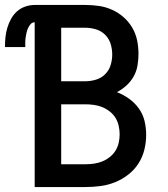

<svg xmlns="http://www.w3.org/2000/svg" viewBox="-57 -755 677 775"><path d="M83 0V-665Q73 -665 66.5 -657.5Q60 -650 56 -641Q52 -632 50 -622.5Q48 -613 46.5 -603.5Q45 -594 45 -584.5Q45 -575 45 -565H-37Q-37 -585 -35 -604.5Q-33 -624 -27.5 -642.5Q-22 -661 -12.5 -678.5Q-3 -696 11.5 -709Q26 -722 45 -728.5Q64 -735 83 -735H288Q315 -735 342.5 -731Q370 -727 395.5 -715.5Q421 -704 442 -685.5Q463 -667 477 -643Q491 -619 496.5 -592Q502 -565 502 -537Q502 -514 498 -490.5Q494 -467 482.5 -446.5Q471 -426 453.5 -410Q436 -394 415 -383Q441 -373 464 -356.5Q487 -340 503.5 -317Q520 -294 526.5 -266.5Q533 -239 533 -211Q533 -180 525.5 -150Q518 -120 501.5 -94.5Q485 -69 460.5 -50Q436 -31 407.5 -19.5Q379 -8 348.5 -4Q318 0 288 0ZM190 -427H288Q309 -427 330.5 -433.5Q352 -440 367.5 -455.5Q383 -471 389.5 -492Q396 -513 396 -535Q396 -557 389.5 -578Q383 -599 367.5 -614.5Q352 -630 330.5 -636.5Q309 -643 288 -643H190ZM288 -92Q305 -92 322.5 -94.5Q340 -97 356 -103.5Q372 -110 386 -121Q400 -132 409 -146.5Q418 -161 422 -178Q426 -195 426 -213Q426 -230 422 -247.5Q418 -265 409 -279.5Q400 -294 386 -305Q372 -316 356 -322.5Q340 -329 322.5 -331.5Q305 -334 288 -334H190V-92Z"/></svg>

Font: Iosevka Aile Semibold
Style: Regular
Weight: 600
Designer: Belleve Invis
Foundry: Belleve Invis
Version: Version 31.1.0; ttfautohint (v1.8.4)